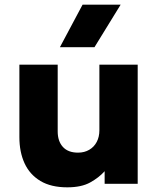

<svg xmlns="http://www.w3.org/2000/svg" viewBox="-20 -787 678 822"><path d="M268 15Q198.5 15 153 -12.2Q107.5 -39.5 85.2 -87.8Q63 -136 63 -200V-510H227V-224.5Q227 -182.5 249.2 -158Q271.5 -133.5 314 -133.5Q341.5 -133.5 362.2 -145.8Q383 -158 394.2 -179.5Q405.5 -201 405.5 -229.5V-510H569.5V0H428V-54Q403.5 -26.5 366 -5.8Q328.5 15 268 15ZM236.5 -585 333.5 -767H496.5L384.5 -585Z"/></svg>

Font: Geologica Cursive
Style: Bold
Weight: 700
Designer: Sindre Bremnes, Frode Helland
Foundry: Monokrom Skriftforlag AS
Version: Version 1.010;gftools[0.9.28]